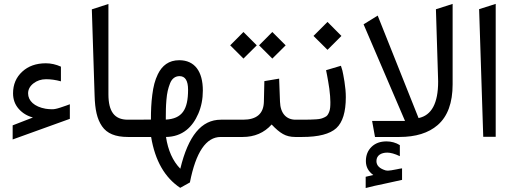

<svg xmlns="http://www.w3.org/2000/svg" viewBox="-20 -697 2609 977"><path d="M243.7 -141.1C233.9 -141.1 223.6 -142.1 212.4 -143.6C154.3 -153.8 123 -184.6 123 -221.7C123 -241.2 131.8 -258.3 149.9 -272.5C168 -286.6 189.5 -293.9 214.4 -293.9C238.3 -293.9 263.2 -290.5 290 -283.2V-357.9C265.1 -369.1 239.3 -375 213.4 -375C164.1 -375 124 -360.8 93.3 -332.5C62 -303.7 46.4 -267.1 46.4 -222.2C46.4 -190.9 56.2 -164.6 75.2 -143.1C94.2 -121.6 118.2 -106.9 147.5 -99.1L44.4 -59.1V12.7L335.4 -92.3V-166.5C331.1 -165 325.2 -162.6 316.9 -159.7C300.3 -153.8 297.9 -153.3 286.6 -149.4C274.9 -145.5 271.5 -145 263.7 -143.1C255.4 -141.1 250 -141.1 243.7 -141.1Z M630.4 -87.9C562 -87.9 531.7 -129.9 531.7 -217.3V-676.8L447.3 -649.4L461.4 -210.4C463.4 -139.6 473.6 -91.8 499 -54.7C524.4 -17.6 566.9 0 630.9 0H640.6C646.5 0 649.4 -12.2 649.4 -36.1V-52.7C649.4 -76.2 646.5 -87.9 640.6 -87.9Z M635.3 -87.9C620.1 -87.9 616.7 -78.1 616.7 -52.7V-36.1C616.7 -10.3 620.1 0 635.3 0H749C769 120.6 818.4 206.5 897 258.8L946.3 231.4C976.6 77.1 1028.8 0 1103 0H1126C1131.8 0 1134.8 -12.2 1134.8 -36.1V-52.7C1134.8 -76.2 1131.8 -87.9 1126 -87.9H1104C1004.9 -87.9 938 -5.9 897.5 161.6C858.9 122.1 835 67.9 824.7 0C865.7 -0.5 900.4 -12.7 929.2 -35.6C954.1 -55.7 974.1 -83.5 989.3 -119.1C1004.4 -154.3 1012.2 -193.4 1012.2 -236.3C1012.2 -333.5 970.7 -390.6 892.1 -390.6C838.9 -390.6 804.7 -363.3 783.2 -319.3C768.1 -288.1 760.3 -256.8 754.9 -214.4C749.5 -171.9 748 -135.3 748 -88.4ZM937 -240.2C937 -138.7 906.2 -92.8 823.7 -88.4V-98.6C823.7 -115.7 823.7 -130.4 824.2 -142.6C824.7 -165.5 827.6 -211.4 833.5 -234.9C836.4 -247.6 840.3 -260.3 845.2 -272.5C854.5 -296.9 871.6 -309.6 893.6 -309.6C922.4 -309.6 937 -286.6 937 -240.2Z M1498.5 0C1504.4 0 1507.3 -12.2 1507.3 -36.1V-52.7C1507.3 -76.2 1504.4 -87.9 1498.5 -87.9H1483.9C1437 -87.9 1406.7 -120.1 1404.8 -179.2L1400.4 -296.9L1325.2 -284.2L1322.8 -179.2C1321.3 -118.2 1285.6 -87.9 1216.8 -87.9H1119.6C1105.5 -87.9 1102.1 -78.1 1102.1 -52.7V-36.1C1102.1 -10.7 1106 0 1119.6 0H1214.8C1274.9 0 1324.2 -21 1362.3 -63.5C1383.3 -41 1402.3 -24.9 1419.9 -15.1C1437.5 -4.9 1458.5 0 1482.4 0ZM1298.3 -466.3 1365.7 -398.9 1433.6 -466.3 1365.7 -534.2ZM1151.4 -466.3 1218.8 -398.9 1286.6 -466.3 1218.8 -534.2Z M1517.6 0C1601.1 0 1658.7 -15.1 1691.4 -44.9C1723.6 -74.7 1739.7 -127 1739.7 -202.6C1739.7 -227.1 1737.3 -253.4 1732.9 -281.2C1728.5 -309.1 1724.6 -328.1 1722.2 -338.4C1719.2 -348.6 1716.8 -356.4 1714.8 -362.3L1639.2 -339.8L1644.5 -313C1647.9 -294.9 1651.9 -272.5 1655.8 -245.6C1659.2 -218.8 1661.1 -195.8 1661.1 -177.7C1661.1 -155.8 1660.2 -140.1 1654.8 -127C1648.9 -113.8 1645.5 -106.4 1632.3 -100.6C1619.1 -94.2 1610.8 -91.3 1588.9 -89.8C1577.6 -88.9 1567.9 -88.4 1558.6 -88.4C1549.3 -87.9 1536.1 -87.9 1519.5 -87.9H1493.7C1478.5 -87.9 1475.1 -78.1 1475.1 -52.7V-36.1C1475.1 -10.7 1479 0 1494.6 0ZM1575.2 -514.2 1646.5 -443.4 1717.3 -514.2 1646.5 -585.4Z M1901.9 -617.7 1830.1 -573.2 2041 -81.5H1873.5L1888.2 0H2012.2C2095.2 0 2160.2 -20 2207 -60.5C2257.8 -104.5 2283.2 -173.8 2283.2 -268.1V-677.2L2198.2 -649.9L2209 -300.8C2209.5 -294.4 2209.5 -288.1 2209.5 -281.7C2209.5 -171.9 2176.3 -109.9 2109.9 -96.2ZM1879.4 193.4C1869.1 196.3 1851.6 199.7 1840.8 202.6V259.8C1868.7 252.4 1905.3 244.1 1932.6 238.8C1957.5 233.4 2002 223.6 2025.9 218.3V159.7C2018.6 160.6 2009.3 162.1 1998.5 164.6C1976.6 168.9 1961.9 171.4 1954.1 171.4C1949.2 171.4 1945.8 170.9 1943.4 170.4C1911.6 161.1 1895.5 145.5 1895.5 122.6C1895.5 93.3 1919.9 79.6 1950.7 79.6C1967.3 79.6 1988.8 85.4 2014.6 97.7V41.5C1994.6 28.8 1970.7 22.5 1946.8 22.5C1915 22.5 1889.6 31.7 1870.6 50.3C1851.6 68.8 1841.8 92.8 1841.8 122.6C1841.8 152.3 1854.5 175.3 1879.4 193.4Z M2439 -1H2502.4V-677.2L2418 -650.4Z"/></svg>

Font: Samim
Style: Regular
Weight: 400
Foundry: DejaVu fonts team - Redesigned by Saber Rastikerdar
Version: Version 4.0.5